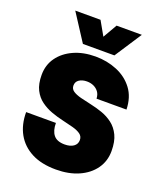

<svg xmlns="http://www.w3.org/2000/svg" viewBox="-167 -1036 984 1157"><g transform="rotate(20 325.0 -458.0)"><path d="M330 12Q237 12 173.5 -21Q110 -54 77 -113Q44 -172 44 -252H235Q235 -202 257 -175Q279 -148 328 -148Q364 -148 385 -163Q406 -178 406 -204Q406 -228 387 -241.5Q368 -255 336.5 -263.5Q305 -272 267.5 -280.5Q230 -289 193 -302.5Q156 -316 124.5 -339Q93 -362 74 -399.5Q55 -437 55 -495Q55 -559 89.5 -607Q124 -655 184.5 -682.5Q245 -710 324 -710Q398 -710 462 -683.5Q526 -657 565.5 -604.5Q605 -552 607 -473H415Q414 -499 401.5 -516Q389 -533 369.5 -542Q350 -551 326 -551Q297 -551 277 -538Q257 -525 257 -500Q257 -478 276 -465.5Q295 -453 326.5 -445Q358 -437 395.5 -429Q433 -421 470 -408Q507 -395 538.5 -371Q570 -347 589 -307.5Q608 -268 608 -207Q608 -142 572.5 -92.5Q537 -43 474.5 -15.5Q412 12 330 12ZM113 -928H275L326 -838L378 -928H540L427 -755H225Z"/></g></svg>

Font: Azeret Mono Thin ExtraBold
Style: Regular
Weight: 800
Version: Version 1.002